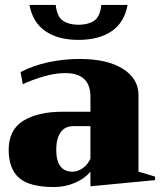

<svg xmlns="http://www.w3.org/2000/svg" viewBox="-20 -745 656 775"><path d="M99 -725H205Q210 -677 234.5 -661Q259 -645 297 -645Q335 -645 359.5 -661Q384 -677 389 -725H495Q482 -654 430.5 -619Q379 -584 297 -584Q215 -584 163.5 -619Q112 -654 99 -725ZM15 -140Q15 -221 74 -257.5Q133 -294 233 -294H345V-355Q345 -450 243 -450Q203 -450 156.5 -436.5Q110 -423 72 -405L63 -454Q112 -480 174 -493.5Q236 -507 302 -507Q412 -507 475.5 -467.5Q539 -428 539 -361V-52Q572 -43 606 -32V-18L345 7V-52Q323 -25 283.5 -7.5Q244 10 198 10Q99 10 57 -27Q15 -64 15 -140ZM345 -104V-236H277Q242 -236 224.5 -210.5Q207 -185 207 -141Q207 -52 273 -52Q293 -52 313 -65.5Q333 -79 345 -104Z"/></svg>

Font: Trirong Black
Style: Regular
Weight: 900
Designer: Katatrad Team
Foundry: CadsonDemak
Version: Version 1.001